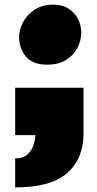

<svg xmlns="http://www.w3.org/2000/svg" viewBox="-20 -650 420 834"><path d="M210.9 -629.9Q251 -629.9 278.1 -612.3Q305.2 -594.7 319.1 -567.1Q333 -539.6 333 -508.8Q333 -475.1 316.7 -442.9Q300.3 -410.6 267.6 -389.9Q234.9 -369.1 185.1 -369.1Q120.6 -369.1 91.8 -405.3Q63 -441.4 63 -488.8Q63 -522 80.6 -554.4Q98.1 -586.9 131.3 -608.4Q164.6 -629.9 210.9 -629.9ZM45.9 38.1Q79.1 38.1 97.2 22.7Q115.2 7.3 122.8 -12.5Q130.4 -32.2 132.1 -47.6Q133.8 -63 133.8 -63H45.9V-269H342.8V-71.8Q342.8 39.1 272 101.6Q201.2 164.1 45.9 164.1Z"/></svg>

Font: Rammetto One
Style: Regular
Weight: 400
Designer: Vernon Adams
Foundry: Vernon Adams
Version: Version 1.100; ttfautohint (v1.8.4.7-5d5b)